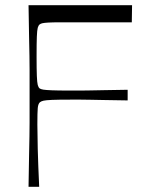

<svg xmlns="http://www.w3.org/2000/svg" viewBox="-20 -720 577 740"><path d="M90 0Q91 -72 92 -118Q93 -164 93.5 -194.5Q94 -225 94 -247.5Q94 -270 94 -293.5Q94 -317 94 -350Q94 -383 94 -406.5Q94 -430 94 -452.5Q94 -475 93.5 -505.5Q93 -536 92 -582Q91 -628 90 -700H489L488 -634Q464 -634 442 -634Q420 -634 397 -634Q374 -634 349 -634Q324 -634 295 -634Q243 -634 212.5 -634Q182 -634 166 -633Q150 -632 143.5 -630.5Q137 -629 133 -626Q128 -622 125.5 -613Q123 -604 122 -579Q121 -554 121 -503Q121 -453 122 -427.5Q123 -402 125.5 -392.5Q128 -383 133 -379Q138 -376 147 -374.5Q156 -373 179.5 -372Q203 -371 249 -371Q275 -371 292 -371Q309 -371 328.5 -371.5Q348 -372 381 -372.5Q414 -373 472 -374V-333Q414 -334 381 -334.5Q348 -335 328.5 -335.5Q309 -336 292.5 -336Q276 -336 250 -336Q204 -336 180.5 -335Q157 -334 148 -332Q139 -330 134 -326Q127 -320 125.5 -303.5Q124 -287 124 -240Q124 -204 125.5 -145.5Q127 -87 131 0Z"/></svg>

Font: Ojuju
Style: Regular
Weight: 400
Designer: Chisaokwu Joboson, Mirko Velimirovic
Foundry: Udi Foundry
Version: Version 1.000